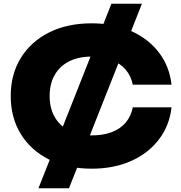

<svg xmlns="http://www.w3.org/2000/svg" viewBox="-20 -892 975 1034"><path d="M580 -872H744.4L351.4 122H187ZM903.8 -313.8Q892.6 -215.2 835.7 -140.8Q778.8 -66.4 686 -25Q593.2 16.4 473.6 16.4Q342.8 16.4 244.8 -32.6Q146.8 -81.6 92.3 -169.7Q37.8 -257.8 37.8 -375Q37.8 -492.2 92.3 -580.3Q146.8 -668.4 244.8 -717.4Q342.8 -766.4 473.6 -766.4Q593.2 -766.4 686 -725Q778.8 -683.6 835.7 -609.4Q892.6 -535.2 903.8 -436.2H695.2Q685.4 -483.6 656.4 -517.3Q627.4 -551 581.1 -569.1Q534.8 -587.2 473.2 -587.2Q403.2 -587.2 352.5 -561.7Q301.8 -536.2 274.6 -488.4Q247.4 -440.6 247.4 -375Q247.4 -309.4 274.6 -261.9Q301.8 -214.4 352.5 -188.6Q403.2 -162.8 473.2 -162.8Q534.8 -162.8 581.1 -180.1Q627.4 -197.4 656.4 -231.3Q685.4 -265.2 695.2 -313.8Z"/></svg>

Font: Unbounded
Style: Regular
Weight: 400
Designer: Luke Prowse, Jean-Baptiste Morizot, Fátima Lázaro, Florian Runge
Foundry: NaN
Version: Version 1.701;gftools[0.9.28.dev5+ged2979d]